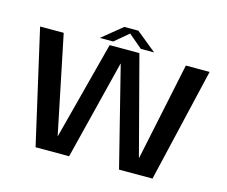

<svg xmlns="http://www.w3.org/2000/svg" viewBox="-109 -949 1300 1100"><g transform="rotate(15 540.5 -399.0)"><path d="M186 0H385L532 -588H533.5L681 0H879.5L1037.5 -675H896.5L775 -95H773.5L621 -675H444.5L293 -95.5H291.5L172 -675H32ZM379.5 -700.5H459L541 -769.5L622.5 -700.5H701.5L582 -797.5H498.5Z"/></g></svg>

Font: Anybody SemiExpanded Medium
Style: Regular
Weight: 500
Width: 6
Version: Version 1.113;gftools[0.9.25]